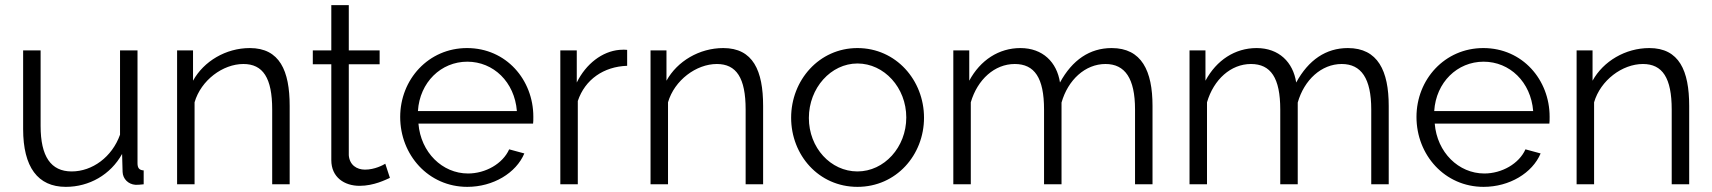

<svg xmlns="http://www.w3.org/2000/svg" viewBox="-20 -717 6662 747"><path d="M70 -215C70 -67 127 10 236 10C327 10 410 -37 455 -118L457 -48C458 -21 479 0 507 2C516 2 523 2 539 0V-54C522 -55 515 -63 515 -82V-521H447V-193C416 -106 339 -50 259 -50C178 -50 138 -108 138 -227V-521H70Z M1107 0V-305C1107 -442 1068 -530 952 -530C859 -530 773 -479 731 -403V-521H669V0H737V-319C762 -405 847 -468 927 -468C1003 -468 1039 -414 1039 -291V0Z M1497 -25 1479 -80C1471 -75 1438 -57 1400 -57C1368 -57 1340 -75 1337 -113V-467H1457V-521H1337V-697H1269V-521H1197V-467H1269V-94C1269 -27 1320 6 1379 6C1435 6 1481 -18 1497 -25Z M1798 10C1899 10 1988 -44 2020 -120L1961 -136C1936 -80 1869 -42 1801 -42C1701 -42 1617 -124 1608 -236H2054C2055 -241 2055 -252 2055 -263C2055 -406 1950 -530 1797 -530C1647 -530 1537 -408 1537 -262C1537 -114 1647 10 1798 10ZM1606 -285C1613 -397 1696 -477 1798 -477C1900 -477 1982 -398 1991 -285Z M2420 -461V-523C2413 -524 2403 -524 2390 -523C2323 -517 2260 -469 2224 -396V-521H2160V0H2228V-324C2256 -408 2329 -458 2420 -461Z M2949 0V-305C2949 -442 2910 -530 2794 -530C2701 -530 2615 -479 2573 -403V-521H2511V0H2579V-319C2604 -405 2689 -468 2769 -468C2845 -468 2881 -414 2881 -291V0Z M3058 -259C3058 -114 3165 10 3316 10C3467 10 3575 -114 3575 -259C3575 -405 3466 -530 3316 -530C3167 -530 3058 -405 3058 -259ZM3316 -50C3212 -50 3127 -142 3127 -258C3127 -375 3213 -470 3316 -470C3420 -470 3506 -376 3506 -260C3506 -144 3420 -50 3316 -50Z M4464 0V-305C4464 -441 4422 -530 4305 -530C4220 -530 4152 -484 4104 -396C4092 -475 4037 -530 3950 -530C3866 -530 3794 -483 3751 -403V-521H3689V0H3757V-319C3783 -408 3850 -468 3928 -468C4005 -468 4042 -414 4042 -291V0H4110V-318C4135 -406 4202 -468 4281 -468C4357 -468 4396 -412 4396 -291V0Z M5383 0V-305C5383 -441 5341 -530 5224 -530C5139 -530 5071 -484 5023 -396C5011 -475 4956 -530 4869 -530C4785 -530 4713 -483 4670 -403V-521H4608V0H4676V-319C4702 -408 4769 -468 4847 -468C4924 -468 4961 -414 4961 -291V0H5029V-318C5054 -406 5121 -468 5200 -468C5276 -468 5315 -412 5315 -291V0Z M5752 10C5853 10 5942 -44 5974 -120L5915 -136C5890 -80 5823 -42 5755 -42C5655 -42 5571 -124 5562 -236H6008C6009 -241 6009 -252 6009 -263C6009 -406 5904 -530 5751 -530C5601 -530 5491 -408 5491 -262C5491 -114 5601 10 5752 10ZM5560 -285C5567 -397 5650 -477 5752 -477C5854 -477 5936 -398 5945 -285Z M6552 0V-305C6552 -442 6513 -530 6397 -530C6304 -530 6218 -479 6176 -403V-521H6114V0H6182V-319C6207 -405 6292 -468 6372 -468C6448 -468 6484 -414 6484 -291V0Z"/></svg>

Font: FIGSv2-sans-serif
Style: Regular
Weight: 400
Designer: Matt McInerney, Pablo Impallari, Rodrigo Fuenzalida,Mirko Velimirovic
Foundry: Matt McInerney, Pablo Impallari, Rodrigo Fuenzalida
Version: Version 4.021;hotconv 1.0.109;makeotfexe 2.5.65596